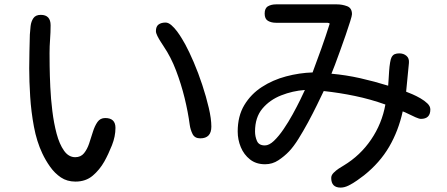

<svg xmlns="http://www.w3.org/2000/svg" viewBox="-20 -808 2040 876"><path d="M324.2 20.5Q286.1 20.5 257.8 1.5Q229.5 -17.6 208.5 -47.4Q187.5 -77.1 172.9 -108.4Q147.5 -162.1 134.8 -230Q122.1 -297.9 117.7 -367.7Q113.3 -437.5 113.3 -496.1Q113.3 -535.2 114.3 -573.2Q115.2 -611.3 116.2 -650.4Q117.2 -668 119.6 -689Q122.1 -710 132.3 -725.1Q142.6 -740.2 166 -740.2Q210.9 -740.2 210.9 -692.4Q210.9 -661.1 208.5 -628.9Q206.1 -596.7 206.1 -565.4Q206.1 -547.9 206.5 -506.3Q207 -464.8 209.5 -411.1Q211.9 -357.4 218.8 -301.8Q225.6 -246.1 238.3 -198.2Q251 -150.4 272 -120.6Q293 -90.8 323.2 -90.8Q348.6 -90.8 363.3 -108.9Q377.9 -127 386.7 -153.3Q395.5 -179.7 403.8 -206.5Q412.1 -233.4 424.8 -251.5Q437.5 -269.5 460 -269.5Q506.8 -269.5 506.8 -224.6Q506.8 -185.5 490.7 -145Q474.6 -104.5 456.1 -71.3Q434.6 -33.2 402.8 -6.3Q371.1 20.5 324.2 20.5ZM893.6 -176.8Q868.2 -176.8 858.4 -196.8Q848.6 -216.8 845.7 -238.3Q837.9 -296.9 822.3 -360.8Q806.6 -424.8 783.2 -486.3Q759.8 -547.9 726.6 -596.7Q721.7 -604.5 713.4 -617.2Q705.1 -629.9 698.2 -643.6Q691.4 -657.2 691.4 -666Q691.4 -687.5 703.6 -696.3Q715.8 -705.1 735.4 -705.1Q748 -705.1 761.7 -693.4Q775.4 -681.6 788.1 -664.6Q800.8 -647.5 810.5 -630.9Q820.3 -614.3 825.2 -605.5Q842.8 -573.2 863.8 -524.4Q884.8 -475.6 902.8 -420.9Q920.9 -366.2 932.6 -315.9Q944.3 -265.6 944.3 -230.5Q944.3 -176.8 893.6 -176.8Z M1534.2 47.9Q1491.2 47.9 1491.2 3.9Q1491.2 -8.8 1502 -19.5Q1512.7 -30.3 1525.9 -39.1Q1539.1 -47.9 1547.9 -52.7Q1624 -98.6 1673.3 -171.4Q1722.7 -244.1 1738.3 -331.1Q1669.9 -355.5 1599.6 -370.1Q1529.3 -384.8 1457 -392.6Q1444.3 -366.2 1425.8 -328.1Q1407.2 -290 1385.3 -249.5Q1363.3 -209 1341.3 -173.8Q1319.3 -138.7 1298.8 -117.2Q1277.3 -94.7 1250 -76.7Q1222.7 -58.6 1189.5 -58.6Q1148.4 -58.6 1120.6 -80.6Q1092.8 -102.5 1078.6 -136.7Q1064.5 -170.9 1064.5 -208Q1064.5 -278.3 1094.7 -328.6Q1125 -378.9 1174.8 -411.1Q1224.6 -443.4 1285.2 -459.5Q1345.7 -475.6 1406.2 -477.5Q1426.8 -532.2 1446.3 -586.9Q1465.8 -641.6 1483.4 -697.3Q1485.4 -701.2 1481 -702.6Q1476.6 -704.1 1474.6 -704.1H1239.3Q1217.8 -704.1 1202.6 -712.9Q1187.5 -721.7 1187.5 -746.1Q1187.5 -770.5 1202.6 -779.3Q1217.8 -788.1 1239.3 -788.1H1517.6Q1541 -788.1 1563.5 -779.8Q1585.9 -771.5 1585.9 -743.2Q1585.9 -736.3 1577.6 -710Q1569.3 -683.6 1557.1 -647.9Q1544.9 -612.3 1531.7 -576.2Q1518.6 -540 1507.8 -511.2Q1497.1 -482.4 1492.2 -471.7Q1558.6 -465.8 1623.5 -451.2Q1688.5 -436.5 1751 -417Q1752 -425.8 1752.9 -444.3Q1753.9 -462.9 1755.4 -483.9Q1756.8 -504.9 1759.8 -522.5Q1762.7 -540 1766.6 -546.9Q1772.5 -557.6 1781.2 -561Q1790 -564.5 1801.8 -564.5Q1821.3 -564.5 1834.5 -553.2Q1847.7 -542 1845.7 -520.5L1833 -389.6Q1843.8 -385.7 1861.8 -377.9Q1879.9 -370.1 1898.4 -359.4Q1917 -348.6 1930.2 -335.9Q1943.4 -323.2 1943.4 -308.6Q1943.4 -265.6 1900.4 -265.6Q1892.6 -265.6 1876 -272.9Q1859.4 -280.3 1842.8 -288.6Q1826.2 -296.9 1817.4 -299.8Q1797.9 -210.9 1755.4 -138.2Q1712.9 -65.4 1640.6 -7.8Q1627.9 2 1609.4 15.1Q1590.8 28.3 1571.3 38.1Q1551.8 47.9 1534.2 47.9ZM1188.5 -144.5Q1208 -144.5 1230 -165.5Q1252 -186.5 1273.9 -218.8Q1295.9 -251 1315.4 -286.6Q1335 -322.3 1349.6 -352.1Q1364.3 -381.8 1371.1 -397.5Q1315.4 -393.6 1263.2 -373Q1210.9 -352.5 1177.2 -312.5Q1143.6 -272.5 1143.6 -208Q1143.6 -185.5 1152.3 -165Q1161.1 -144.5 1188.5 -144.5Z"/></svg>

Font: Kosugi Maru
Style: Regular
Weight: 400
Designer: MOTOYA
Version: Version 4.002